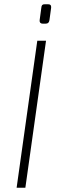

<svg xmlns="http://www.w3.org/2000/svg" viewBox="-20 -881 279 901"><path d="M206 -861H190C179 -861 175 -857 174 -845L166 -786C165 -776 170 -770 180 -770H194C205 -770 210 -775 212 -786L220 -845C221 -856 216 -861 206 -861ZM196 -690H155L58 0H99Z"/></svg>

Font: Exo 2 Extra Light
Style: Italic
Weight: 250
Italic angle: -8°
Designer: Natanael Gama
Version: Version 1.001;PS 001.001;hotconv 1.0.88;makeotf.lib2.5.64775